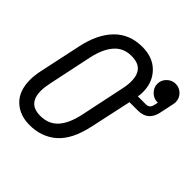

<svg xmlns="http://www.w3.org/2000/svg" viewBox="-190 -867 1034 1034"><g transform="rotate(45 327.0 -350.0)"><path d="M184 14Q109 14 61.5 -31Q14 -76 14 -161Q14 -178 16 -195.5Q18 -213 22 -232L74 -476Q98 -589 159 -651.5Q220 -714 317 -714Q397 -714 444 -666Q491 -618 491 -544Q491 -526 488 -508H549Q577 -508 583 -538L588 -560H584Q556 -560 535 -581Q514 -602 514 -630Q514 -659 535 -679.5Q556 -700 584 -700Q613 -700 633.5 -679.5Q654 -659 654 -630Q654 -628 654 -625Q654 -622 653 -618L635 -532Q619 -454 542 -454H478L427 -218Q401 -96 338.5 -41Q276 14 184 14ZM190 -62Q252 -62 289.5 -102Q327 -142 345 -224L398 -476Q402 -494 404 -510Q406 -526 406 -540Q406 -587 383 -612.5Q360 -638 309 -638Q249 -638 212 -595.5Q175 -553 158 -476L105 -224Q101 -206 99 -190Q97 -174 97 -160Q97 -62 190 -62Z"/></g></svg>

Font: Space Mono
Style: Italic
Weight: 400
Italic angle: -12°
Monospace: yes
Designer: Colophon Foundry + Benjamin Critton
Foundry: Colophon Foundry & Benjamin Critton
Version: Version 1.003; ttfautohint (v1.8.4.7-5d5b)